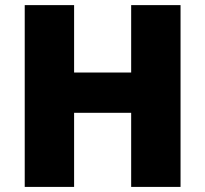

<svg xmlns="http://www.w3.org/2000/svg" viewBox="-20 -734 806 754"><path d="M689 0H495.1V-291H271V0H77.1V-713.9H271V-449.2H495.1V-713.9H689Z"/></svg>

Font: Open Sans ExtraBold
Style: Regular
Weight: 800
Designer: Monotype Design Team
Foundry: Monotype Imaging Inc.
Version: Version 3.003; ttfautohint (v1.8.4)